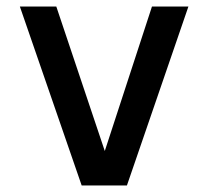

<svg xmlns="http://www.w3.org/2000/svg" viewBox="-20 -570 640 590"><path d="M231 0 41 -550H153L302 -106L447 -550H559L370 0Z"/></svg>

Font: Tiny SemiBold
Style: Regular
Weight: 600
Designer: Philipp Nurullin, Konstantin Bulenkov
Foundry: JetBrains
Version: Version 2.251; ttfautohint (v1.8.4.7-5d5b)